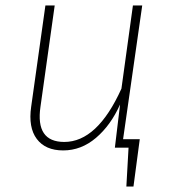

<svg xmlns="http://www.w3.org/2000/svg" viewBox="-20 -540 618 702"><path d="M500 -520 430 -31H491L468 142H442L450 0H400L419 -158Q385 -82 331 -36Q277 10 211 10Q146 10 114.5 -32Q83 -74 94 -150L146 -520H180L128 -150Q109 -21 215 -21Q336 -21 424 -216L466 -520Z"/></svg>

Font: Fira Sans UltraLight
Style: Italic
Weight: 200
Italic angle: -8°
Designer: Carrois Corporate & Edenspiekermann AG
Foundry: Carrois Corporate GbR & Edenspiekermann AG
Version: Version 4.203;PS 004.203;hotconv 1.0.88;makeotf.lib2.5.64775